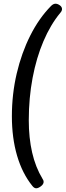

<svg xmlns="http://www.w3.org/2000/svg" viewBox="-20 -803 354 1034"><path d="M175 211Q164 211 154 198Q100 131 72 35.5Q44 -60 44 -177Q44 -296 70 -407Q96 -518 143 -611.5Q190 -705 255 -771Q267 -783 279 -783Q290 -783 302 -774.5Q314 -766 314 -754Q314 -744 304 -733Q252 -670 214 -581Q176 -492 155.5 -383.5Q135 -275 135 -155Q135 -61 153 18Q171 97 209 160Q215 168 215 176Q215 189 200.5 200Q186 211 175 211Z"/></svg>

Font: Asap Condensed Condensed Medium
Style: Italic
Weight: 500
Width: 3
Italic angle: -6°
Designer: Pablo Cosgaya
Foundry: Omnibus-Type
Version: Version 3.001; ttfautohint (v1.8.4.7-5d5b)